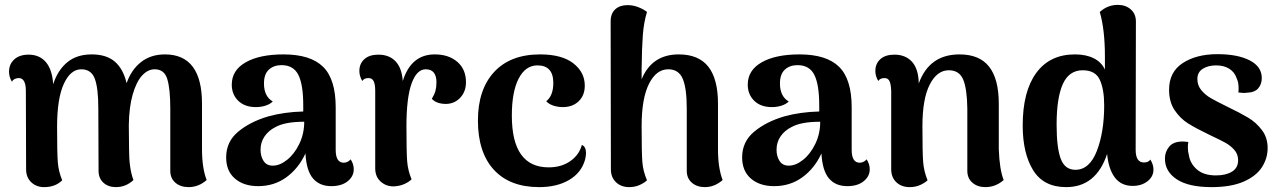

<svg xmlns="http://www.w3.org/2000/svg" viewBox="-20 -753 5241 787"><path d="M827 -15Q794 14 753 14Q720 14 699 -4Q678 -22 678 -53V-308Q678 -387 666 -428Q654 -469 614 -469Q586 -469 562.5 -443.5Q539 -418 524 -366Q509 -314 508 -240L509 -141Q509 -62 527 -15Q496 14 455 14Q424 14 404 -4Q384 -22 384 -53L383 -308Q383 -392 368.5 -430.5Q354 -469 313 -469Q269 -469 241.5 -409Q214 -349 214 -233Q214 -125 217 -87.5Q220 -50 235 -14Q207 14 161 14Q129 14 108 -6Q87 -26 87 -59L86 -380Q86 -433 57 -433Q49 -433 41 -429.5Q33 -426 29 -418Q17 -437 17 -459Q17 -490 38.5 -509.5Q60 -529 97 -529Q142 -529 168 -498.5Q194 -468 198 -408Q217 -466 256 -498Q295 -530 356 -530Q416 -530 450.5 -500.5Q485 -471 499 -412Q518 -467 558 -498.5Q598 -530 656 -530Q808 -530 808 -328V-141Q808 -65 827 -15Z M1430 -59Q1430 -30 1405 -10Q1380 10 1338 10Q1290 10 1263 -21.5Q1236 -53 1232 -124Q1204 -63 1154 -26.5Q1104 10 1038 10Q979 10 943 -21Q907 -52 907 -108Q907 -172 956 -213Q1005 -254 1080 -276Q1145 -294 1223 -296V-321Q1223 -406 1203 -446Q1183 -486 1134 -486Q1102 -486 1082 -467.5Q1062 -449 1062 -411Q1062 -358 1098 -337Q1087 -326 1068.5 -320Q1050 -314 1029 -314Q983 -314 956.5 -340Q930 -366 930 -406Q930 -465 987 -497.5Q1044 -530 1142 -530Q1253 -530 1304.5 -479Q1356 -428 1356 -313V-139Q1356 -86 1389 -86Q1396 -86 1404 -89.5Q1412 -93 1417 -100Q1430 -81 1430 -59ZM1227 -254Q1148 -254 1109 -232Q1081 -218 1064.5 -194Q1048 -170 1048 -139Q1048 -112 1060.5 -93Q1073 -74 1098 -74Q1127 -74 1157 -98Q1187 -122 1207 -163.5Q1227 -205 1227 -254Z M1890 -416Q1890 -378 1867 -353Q1844 -328 1809 -327Q1769 -327 1750 -348Q1761 -366 1765 -381Q1769 -396 1769 -416Q1769 -442 1758 -455.5Q1747 -469 1725 -469Q1688 -469 1667 -410.5Q1646 -352 1646 -236Q1646 -129 1649 -91.5Q1652 -54 1667 -18Q1656 -7 1637 1.5Q1618 10 1593 11Q1562 11 1540 -9Q1518 -29 1518 -63V-380Q1518 -408 1511.5 -420.5Q1505 -433 1491 -433Q1472 -433 1465 -421Q1453 -441 1453 -462Q1453 -492 1473.5 -510.5Q1494 -529 1531 -529Q1575 -529 1601 -502Q1627 -475 1631 -421Q1665 -530 1762 -530Q1819 -530 1854.5 -499.5Q1890 -469 1890 -416Z M1939 -259Q1939 -386 2005.5 -458Q2072 -530 2194 -530Q2283 -530 2330 -493.5Q2377 -457 2377 -402Q2377 -362 2352 -338Q2327 -314 2287 -314Q2267 -314 2248.5 -320Q2230 -326 2219 -338Q2248 -361 2248 -413Q2248 -485 2183 -485Q2134 -485 2106 -431Q2078 -377 2078 -279Q2078 -67 2229 -67Q2281 -67 2317.5 -92.5Q2354 -118 2365 -159Q2382 -152 2382 -126Q2382 -113 2378 -98Q2363 -45 2313 -15.5Q2263 14 2190 14Q2070 14 2004.5 -57Q1939 -128 1939 -259Z M2942 -15Q2909 14 2869 14Q2837 14 2816 -4Q2795 -22 2795 -53V-308Q2795 -391 2778.5 -430Q2762 -469 2719 -469Q2670 -469 2640 -409Q2610 -349 2610 -236Q2610 -126 2613 -88.5Q2616 -51 2632 -14Q2622 -4 2602.5 5Q2583 14 2559 14Q2526 14 2505 -6Q2484 -26 2484 -59L2483 -665Q2483 -698 2502 -715Q2521 -732 2552 -732Q2576 -732 2598 -723Q2620 -714 2632 -704Q2619 -662 2615 -610Q2611 -558 2610 -472V-428Q2652 -530 2762 -530Q2844 -530 2883.5 -479.5Q2923 -429 2923 -328V-141Q2923 -65 2942 -15Z M3545 -59Q3545 -30 3520 -10Q3495 10 3453 10Q3405 10 3378 -21.5Q3351 -53 3347 -124Q3319 -63 3269 -26.5Q3219 10 3153 10Q3094 10 3058 -21Q3022 -52 3022 -108Q3022 -172 3071 -213Q3120 -254 3195 -276Q3260 -294 3338 -296V-321Q3338 -406 3318 -446Q3298 -486 3249 -486Q3217 -486 3197 -467.5Q3177 -449 3177 -411Q3177 -358 3213 -337Q3202 -326 3183.5 -320Q3165 -314 3144 -314Q3098 -314 3071.5 -340Q3045 -366 3045 -406Q3045 -465 3102 -497.5Q3159 -530 3257 -530Q3368 -530 3419.5 -479Q3471 -428 3471 -313V-139Q3471 -86 3504 -86Q3511 -86 3519 -89.5Q3527 -93 3532 -100Q3545 -81 3545 -59ZM3342 -254Q3263 -254 3224 -232Q3196 -218 3179.5 -194Q3163 -170 3163 -139Q3163 -112 3175.5 -93Q3188 -74 3213 -74Q3242 -74 3272 -98Q3302 -122 3322 -163.5Q3342 -205 3342 -254Z M4094 -15Q4061 14 4019 14Q3987 14 3966 -4Q3945 -22 3945 -53V-308Q3944 -389 3928 -427Q3912 -465 3869 -465Q3821 -465 3791 -406.5Q3761 -348 3761 -236Q3761 -126 3764 -88.5Q3767 -51 3782 -14Q3772 -4 3752.5 5Q3733 14 3709 14Q3675 14 3654 -6Q3633 -26 3633 -59V-380Q3632 -408 3626 -420.5Q3620 -433 3606 -433Q3587 -433 3580 -421Q3568 -441 3568 -462Q3568 -492 3588.5 -510.5Q3609 -529 3646 -529Q3692 -529 3718.5 -499.5Q3745 -470 3746 -411Q3789 -530 3913 -530Q3995 -530 4034.5 -479.5Q4074 -429 4074 -328V-141Q4077 -58 4094 -15Z M4708 -58Q4708 -29 4683.5 -10Q4659 9 4623 9Q4576 9 4550 -25Q4524 -59 4518 -122Q4473 14 4350 14Q4258 14 4215 -55Q4172 -124 4172 -239Q4172 -378 4227.5 -454Q4283 -530 4386 -530Q4432 -530 4463.5 -514Q4495 -498 4509 -468V-522Q4509 -631 4488 -704Q4520 -733 4562 -733Q4594 -733 4615 -714.5Q4636 -696 4636 -665L4635 -139Q4635 -87 4669 -87Q4688 -87 4695 -99Q4708 -79 4708 -58ZM4506 -321Q4506 -387 4488 -426Q4470 -465 4418 -465Q4362 -465 4336.5 -408.5Q4311 -352 4311 -242Q4311 -147 4328 -102Q4345 -57 4388 -57Q4446 -57 4476 -134.5Q4506 -212 4506 -321Z M4755 -103Q4755 -131 4772.5 -152Q4790 -173 4828 -173Q4835 -173 4851 -171Q4849 -163 4849 -148Q4849 -131 4853 -118Q4858 -83 4886 -58.5Q4914 -34 4964 -34Q5005 -34 5030 -49.5Q5055 -65 5055 -96Q5055 -121 5039.5 -138.5Q5024 -156 5003.5 -167.5Q4983 -179 4936 -201Q4882 -227 4850 -247Q4818 -267 4795 -301Q4772 -335 4772 -385Q4772 -458 4828 -494.5Q4884 -531 4970 -531Q5053 -531 5102.5 -505.5Q5152 -480 5152 -433Q5152 -408 5137.5 -391Q5123 -374 5091 -373Q5086 -372 5076 -372Q5070 -372 5056 -374Q5057 -379 5057 -391Q5057 -416 5049 -432Q5041 -457 5019 -471Q4997 -485 4965 -485Q4932 -485 4910 -471Q4888 -457 4888 -429Q4888 -403 4904 -383.5Q4920 -364 4943.5 -350.5Q4967 -337 5010 -316Q5064 -290 5096.5 -270.5Q5129 -251 5152.5 -220Q5176 -189 5176 -146Q5176 -104 5152.5 -67.5Q5129 -31 5077.5 -8.5Q5026 14 4946 14Q4852 14 4803.5 -18Q4755 -50 4755 -103Z"/></svg>

Font: Arima Madurai Black
Style: Regular
Weight: 900
Designer: Joana Correia and Natanael Gama
Foundry: NDISCOVER
Version: Version 1.020